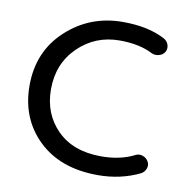

<svg xmlns="http://www.w3.org/2000/svg" viewBox="-69 -624 709 715"><g transform="rotate(10 285.5 -267.0)"><path d="M346 22Q204 22 121 -58Q38 -138 38 -263Q38 -392 127 -474Q216 -556 340 -556Q437 -556 500 -522Q513 -515 517.5 -501Q522 -487 515 -474Q508 -462 493 -458Q478 -454 465 -460Q415 -486 340 -486Q248 -486 183.5 -423Q119 -360 119 -263Q119 -170 179.5 -109.5Q240 -49 346 -49Q418 -49 471 -76Q484 -83 498.5 -78Q513 -73 520 -60Q527 -48 522 -34Q517 -20 504 -13Q432 22 346 22Z"/></g></svg>

Font: Hoogli Semibold
Style: Regular
Weight: 600
Designer: Anand Singh Naorem
Foundry: Brand New Type
Version: Version 1.00 b007